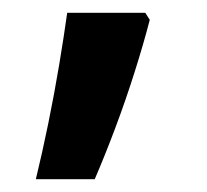

<svg xmlns="http://www.w3.org/2000/svg" viewBox="-20 -147 324 300"><path d="M214 -116Q205 -81 191 -36.5Q177 8 160.5 52Q144 96 128 133H36Q46 92 55.5 45.5Q65 -1 72.5 -46Q80 -91 85 -127H207Z"/></svg>

Font: Noto Sans Cherokee SemiBold
Style: Regular
Weight: 600
Designer: Monotype Design Team
Foundry: Monotype Imaging Inc.
Version: Version 2.001; ttfautohint (v1.8.4.7-5d5b)